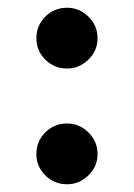

<svg xmlns="http://www.w3.org/2000/svg" viewBox="-20 -470 346 496"><path d="M153 -293Q120 -293 97 -316Q74 -339 74 -371Q74 -404 97 -427Q120 -450 153 -450Q185 -450 208.5 -427Q232 -404 232 -371Q232 -339 208.5 -316Q185 -293 153 -293ZM153 6Q120 6 97 -17Q74 -40 74 -72Q74 -105 97 -128Q120 -151 153 -151Q185 -151 208.5 -128Q232 -105 232 -72Q232 -40 208.5 -17Q185 6 153 6Z"/></svg>

Font: Teachers
Style: Regular
Weight: 400
Designer: Alfredo Marco Pradil, Chank Diesel
Version: Version 1.001